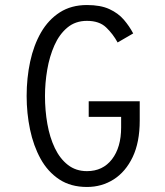

<svg xmlns="http://www.w3.org/2000/svg" viewBox="-20 -732 656 764"><path d="M326 12Q261.5 12 215.8 -18.2Q170 -48.5 141.5 -100.2Q113 -152 99.5 -216.8Q86 -281.5 86 -350Q86 -421.5 100 -486.8Q114 -552 143.2 -602.8Q172.5 -653.5 218 -682.8Q263.5 -712 326 -712Q380 -712 415.2 -695.8Q450.5 -679.5 472.8 -653.5Q495 -627.5 510 -599L448 -563Q429.5 -597 402.2 -623Q375 -649 326 -649Q280 -649 248 -622.2Q216 -595.5 196.5 -551.5Q177 -507.5 168 -454.8Q159 -402 159 -350Q159 -292.5 168.5 -238.8Q178 -185 198.2 -142.8Q218.5 -100.5 250.2 -75.8Q282 -51 326 -51Q389 -51 425.5 -98.2Q462 -145.5 462 -225V-267H333V-329H536V-252Q536 -166 508 -107.2Q480 -48.5 432.5 -18.2Q385 12 326 12Z"/></svg>

Font: Overpass Mono Light
Style: Regular
Weight: 300
Monospace: yes
Designer: Delve Withrington, Dave Bailey
Foundry: Delve Fonts LLC
Version: Version 4.000